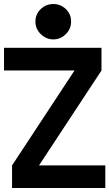

<svg xmlns="http://www.w3.org/2000/svg" viewBox="-25 -939 546 959"><path d="M35.2 0V-112.8L347.2 -586.9H-4.9V-700.2H481.9V-586.9L169.9 -112.8H501V0ZM151.9 -831.1Q151.9 -868.7 178.7 -893.8Q205.6 -918.9 241.2 -918.9Q277.3 -918.9 303.7 -894Q330.1 -869.1 330.1 -831.1Q330.1 -794.4 303.5 -768.3Q276.9 -742.2 241.2 -742.2Q206.1 -742.2 179 -768.3Q151.9 -794.4 151.9 -831.1Z"/></svg>

Font: Cakra Normal
Style: Regular
Weight: 400
Designer: Lucia Kollert, Vojtech Kollert
Foundry: OoM Type
Version: Version 1.000;Glyphs 3.1.1 (3148)